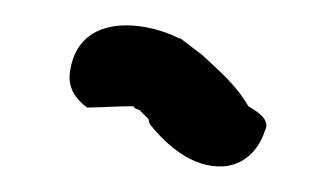

<svg xmlns="http://www.w3.org/2000/svg" viewBox="-20 -82 262 150"><path d="M35 -28C32 -13 40 -4 48 2C59 2 70 1 84 1C86 2 83 2 89 4L96 11L97 15C106 26 125 47 150 48C169 49 182 36 187 20C192 11 179 4 174 1C165 -15 151 -27 138 -39L121 -52H120C95 -65 43 -73 35 -28Z"/></svg>

Font: Scribbler
Style: ExBdIta
Weight: 800
Designer: Mew Too
Foundry: Cannot Into Space Fonts
Version: Version 1.001